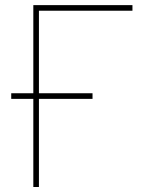

<svg xmlns="http://www.w3.org/2000/svg" viewBox="-20 -748 612 768"><path d="M509.8 -727.5V-705.1H135.7V0H113.3V-727.5ZM24.9 -352.5V-375H350.1V-352.5Z"/></svg>

Font: Inter Thin
Style: Regular
Weight: 250
Designer: Rasmus Andersson
Foundry: rsms
Version: Version 4.001;git-66647c0bb